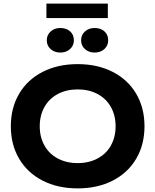

<svg xmlns="http://www.w3.org/2000/svg" viewBox="-20 -1033 860 1063"><path d="M780 -334Q780 -232 734 -154Q688 -76 604 -33Q520 10 410 10Q300 10 216 -33Q132 -76 86 -154Q40 -232 40 -334Q40 -436 86 -514Q132 -592 216 -635Q300 -678 410 -678Q520 -678 604 -635Q688 -592 734 -514Q780 -436 780 -334ZM620 -334Q620 -394 594 -440.5Q568 -487 520 -512.5Q472 -538 410 -538Q348 -538 300 -512.5Q252 -487 226 -440.5Q200 -394 200 -334Q200 -274 226 -227.5Q252 -181 300 -155.5Q348 -130 410 -130Q472 -130 520 -155.5Q568 -181 594 -227.5Q620 -274 620 -334ZM239 -810Q239 -839 260 -858.5Q281 -878 314 -878Q347 -878 368 -859.5Q389 -841 389 -810Q389 -781 368 -761.5Q347 -742 314 -742Q282 -742 260.5 -761Q239 -780 239 -810ZM429 -810Q429 -839 450 -858.5Q471 -878 504 -878Q537 -878 558 -859.5Q579 -841 579 -810Q579 -781 558 -761.5Q537 -742 504 -742Q472 -742 450.5 -761Q429 -780 429 -810ZM237 -1013H577V-933H237Z"/></svg>

Font: Madhuban Bold
Style: Regular
Weight: 700
Designer: jaikishan Patel
Foundry: MagicType
Version: Version 1.000